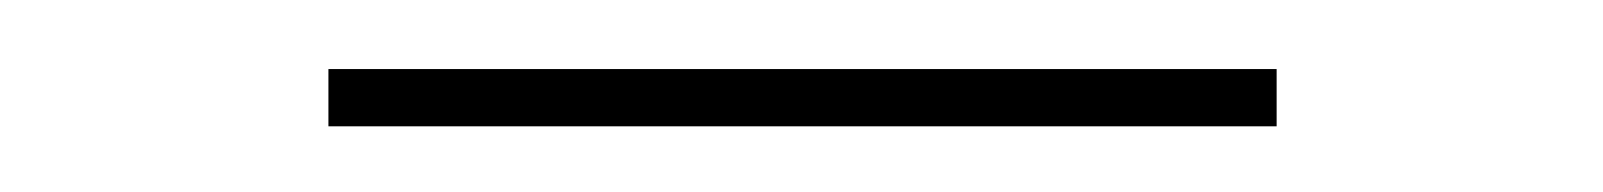

<svg xmlns="http://www.w3.org/2000/svg" viewBox="-20 -296 476 57"><path d="M77.5 -258.5V-275.5H359V-258.5Z"/></svg>

Font: Anek Latin Medium Thin
Style: Regular
Weight: 250
Version: Version 1.003